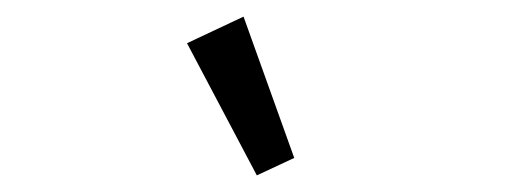

<svg xmlns="http://www.w3.org/2000/svg" viewBox="-20 -796 633 231"><path d="M289 -585 205 -744 273 -776 334 -606Z"/></svg>

Font: Aneliza
Style: Italic
Weight: 400
Italic angle: -11.31°
Designer: Mike Abbink, Paul van der Laan, Pieter van Rosmalen
Foundry: Bold Monday
Version: Version 3.0